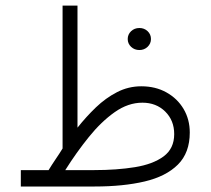

<svg xmlns="http://www.w3.org/2000/svg" viewBox="-20 -678 766 698"><path d="M444.3 -536.1Q444.3 -552.7 456.5 -564.5Q468.8 -576.2 486.8 -576.2Q504.4 -576.2 516.6 -564.7Q528.8 -553.2 528.8 -536.1Q528.8 -519.5 516.6 -507.8Q504.4 -496.1 486.8 -496.1Q468.8 -496.1 456.5 -507.8Q444.3 -519.5 444.3 -536.1ZM156.7 -59.6Q167.5 -77.6 182.1 -99.1Q196.8 -120.6 207.5 -138.2V-657.7H261.7V-213.9Q293 -253.4 328.6 -287.6Q364.3 -321.8 405.5 -343Q446.8 -364.3 493.7 -364.3Q545.4 -364.3 585.2 -342Q625 -319.8 647.5 -281.7Q669.9 -243.7 669.9 -196.3Q669.9 -122.6 626.7 -79.6Q583.5 -36.6 505.9 -18.3Q428.2 0 324.2 0H55.7V-59.6ZM497.6 -304.7Q445.8 -304.7 397 -270.3Q348.1 -235.8 303 -179.9Q257.8 -124 217.3 -59.6H322.3Q404.8 -59.6 470.7 -70.3Q536.6 -81.1 575 -109.6Q613.3 -138.2 613.3 -190.4Q613.3 -240.2 580.6 -272.5Q547.9 -304.7 497.6 -304.7Z"/></svg>

Font: Vazirmatn RD UI ExtraLight
Style: Regular
Weight: 200
Designer: Saber Rastikerdar
Foundry: Saber Rastikerdar
Version: Version 33.003